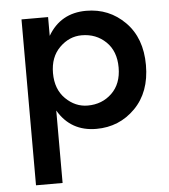

<svg xmlns="http://www.w3.org/2000/svg" viewBox="-51 -518 689 784"><g transform="rotate(-5 294.0 -126.0)"><path d="M331 12Q226 12 174 -77V220H65V-460H174V-383Q226 -472 331 -472Q425 -472 490 -406.5Q555 -341 555 -230Q555 -119 490 -53.5Q425 12 331 12ZM304 -374Q253 -374 213.5 -335Q174 -296 174 -230Q174 -164 213.5 -125Q253 -86 304 -86Q363 -86 403 -124.5Q443 -163 443 -230Q443 -297 403 -335.5Q363 -374 304 -374Z"/></g></svg>

Font: Renner* Medium
Style: Medium
Weight: 500
Version: Version 003.000 ; ttfautohint (v0.97) -l 8 -r 50 -G 200 -x 1